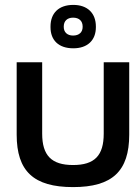

<svg xmlns="http://www.w3.org/2000/svg" viewBox="-20 -754 571 783"><path d="M48 -205C48 -56 117 9 278 9C438 9 507 -56 507 -205V-500H403V-209C403 -120 366 -81 278 -81C190 -81 152 -120 152 -209V-500H48ZM186 -643C186 -590 219 -557 279 -557C337 -557 371 -590 371 -643V-646C371 -700 337 -734 279 -734C219 -734 186 -700 186 -646ZM240 -644V-646C240 -668 254 -682 278 -682C303 -682 317 -668 317 -646V-644C317 -623 303 -609 278 -609C254 -609 240 -623 240 -644Z"/></svg>

Font: LT Wave Text Medium
Style: Regular
Weight: 500
Designer: Daniel Lyons
Version: Version 2.5 (Glyphs App)